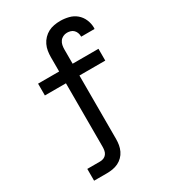

<svg xmlns="http://www.w3.org/2000/svg" viewBox="-227 -856 1053 1184"><g transform="rotate(-30 300.0 -264.0)"><path d="M85 215V131H176Q190 131 202 126Q214 121 222 110.5Q230 100 232.5 86.5Q235 73 235 60V-392H85V-476H235V-578Q235 -600 238.5 -621.5Q242 -643 251.5 -663Q261 -683 276.5 -699Q292 -715 311 -725Q330 -735 352 -739Q374 -743 396 -743Q426 -743 456 -735.5Q486 -728 509 -708.5Q532 -689 544 -660.5Q556 -632 556 -602Q556 -600 555.5 -598Q555 -596 555 -594H460Q460 -595 460 -595.5Q460 -596 460 -597Q460 -610 455.5 -622Q451 -634 442 -643Q433 -652 420.5 -655.5Q408 -659 396 -659Q381 -659 367.5 -652.5Q354 -646 345.5 -634Q337 -622 334 -607.5Q331 -593 331 -578V-476H515V-392H331V60Q331 81 327.5 101.5Q324 122 315 141Q306 160 291 175Q276 190 257.5 199Q239 208 218 211.5Q197 215 176 215Z"/></g></svg>

Font: Iosevka Custom Medium Extended
Style: Regular
Weight: 500
Width: 7
Monospace: yes
Designer: Belleve Invis
Foundry: Belleve Invis
Version: Version 11.2.4; ttfautohint (v1.8.4)